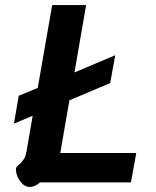

<svg xmlns="http://www.w3.org/2000/svg" viewBox="-20 -720 614 758"><path d="M518 -116 497 0H138Q119 18 97 18Q77 18 61.5 -2Q46 -22 43 -45Q42 -54 45 -59.5Q48 -65 56 -71Q67 -81 74 -91.5Q81 -102 85 -124L109 -263L35 -232L54 -342L129 -373L186 -700H320L274 -434L435 -502L415 -392L254 -324L218 -116Z"/></svg>

Font: Niramit
Style: Bold Italic
Weight: 700
Italic angle: -10°
Designer: Katatrad Aksorn Co.,Ltd.
Foundry: Cadson Demak Co.,Ltd.
Version: Version 1.001; ttfautohint (v1.6)